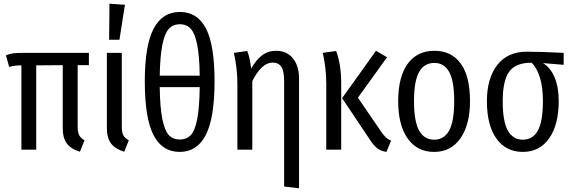

<svg xmlns="http://www.w3.org/2000/svg" viewBox="-20 -813 3104 1043"><path d="M462.9 -459H401.9V-126Q401.9 -94.2 410.2 -78.4Q418.5 -62.5 439 -50.8L414.1 11.2Q364.7 -3.9 342.8 -33.9Q320.8 -64 320.8 -117.2V-459L176.8 -458V0H96.2V-458Q56.6 -458 29.8 -449.2L12.2 -512.2Q32.2 -521 51.5 -523.4Q70.8 -525.9 112.8 -525.9H462.9Z M574.7 -793 658.7 -787.1 628.9 -597.2H572.8ZM641.6 -525.9V-126Q641.6 -94.2 649.9 -78.4Q658.2 -62.5 679.7 -50.8L654.8 11.2Q605.5 -3.9 583 -33.9Q560.5 -64 560.5 -117.2V-525.9Z M957.5 -748Q1052.2 -748 1098.9 -658.2Q1145.5 -568.4 1145.5 -372.1Q1145.5 -173.8 1098.4 -80.8Q1051.3 12.2 956.5 12.2Q860.8 12.2 813.7 -79.6Q766.6 -171.4 766.6 -371.1Q766.6 -566.4 814.5 -657.2Q862.3 -748 957.5 -748ZM957.5 -681.2Q919.4 -681.2 897 -656.2Q874.5 -631.3 862.1 -570.1Q849.6 -508.8 847.7 -401.9H1064.9Q1063.5 -508.3 1051.3 -569.8Q1039.1 -631.3 1016.6 -656.2Q994.1 -681.2 957.5 -681.2ZM956.5 -55.2Q994.6 -55.2 1017.1 -79.8Q1039.6 -104.5 1051.5 -167Q1063.5 -229.5 1064.9 -339.8H847.7Q849.1 -230 861.8 -166.7Q874.5 -103.5 897 -79.3Q919.4 -55.2 956.5 -55.2Z M1480.5 -537.1Q1538.1 -537.1 1571.3 -496.1Q1604.5 -455.1 1604.5 -386.2V210L1523.4 200.2V-375Q1523.4 -427.2 1508.1 -450.2Q1492.7 -473.1 1461.4 -473.1Q1400.9 -473.1 1350.6 -372.1V0H1269.5V-356.9Q1269.5 -441.9 1250.5 -525.9L1323.2 -536.1Q1337.9 -498.5 1344.2 -440.9Q1371.6 -487.8 1403.6 -512.5Q1435.5 -537.1 1480.5 -537.1Z M2082.5 -502 1924.3 -282.2 2048.3 -101.1Q2063 -79.1 2075.7 -67.1Q2088.4 -55.2 2104.5 -48.8L2079.1 12.2Q2048.8 7.8 2028.1 -8.5Q2007.3 -24.9 1985.4 -60.1L1838.4 -279.8L2022.5 -537.1ZM1806.2 -536.1Q1833.5 -461.4 1833.5 -361.8V0H1752.4V-356.9Q1752.4 -441.9 1733.4 -525.9Z M2339.4 -537.1Q2432.1 -537.1 2482.7 -468Q2533.2 -398.9 2533.2 -264.2Q2533.2 -135.7 2481.4 -61.8Q2429.7 12.2 2338.4 12.2Q2246.1 12.2 2194.6 -60.5Q2143.1 -133.3 2143.1 -263.2Q2143.1 -395.5 2194.6 -466.3Q2246.1 -537.1 2339.4 -537.1ZM2339.4 -471.2Q2284.7 -471.2 2256.8 -422.1Q2229 -373 2229 -263.2Q2229 -153.8 2256.6 -104Q2284.2 -54.2 2338.4 -54.2Q2392.6 -54.2 2419.9 -103.8Q2447.3 -153.3 2447.3 -264.2Q2447.3 -373.5 2419.9 -422.4Q2392.6 -471.2 2339.4 -471.2Z M3042 -525.9V-460.9L2929.2 -470.2Q2969.2 -447.3 2992.2 -393.8Q3015.1 -340.3 3015.1 -264.2Q3015.1 -135.7 2963.4 -61.8Q2911.6 12.2 2820.3 12.2Q2728 12.2 2676.5 -60.5Q2625 -133.3 2625 -263.2Q2625 -386.7 2680.9 -459.5Q2736.8 -532.2 2842.3 -532.2Q2914.1 -532.2 3042 -525.9ZM2929.2 -264.2Q2929.2 -340.8 2912.4 -393.3Q2895.5 -445.8 2868.2 -472.2H2866.2Q2781.2 -472.2 2746.1 -423.8Q2710.9 -375.5 2710.9 -263.2Q2710.9 -153.8 2738.5 -104Q2766.1 -54.2 2820.3 -54.2Q2874.5 -54.2 2901.9 -103.8Q2929.2 -153.3 2929.2 -264.2Z"/></svg>

Font: Fira Sans Compressed Book
Style: Regular
Weight: 350
Width: 1
Designer: Carrois Corporate & Edenspiekermann AG
Foundry: Carrois Corporate GbR & Edenspiekermann AG
Version: Version 4.203;PS 004.203;hotconv 1.0.88;makeotf.lib2.5.64775